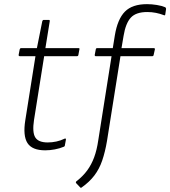

<svg xmlns="http://www.w3.org/2000/svg" viewBox="-20 -714 821 926"><path d="M198 11Q135 11 112.5 -24Q90 -59 102 -134L151 -443H76Q69 -443 70 -450L75 -476Q77 -482 82 -482H158L184 -612Q186 -618 191 -618H215Q221 -618 220 -612L199 -482H358Q365 -482 363 -476L358 -449Q357 -443 351 -443H193L144 -135Q135 -76 150 -51.5Q165 -27 210 -27Q231 -27 252 -31.5Q273 -36 291 -45Q295 -47 296.5 -45.5Q298 -44 298 -41L293 -14Q293 -8 287 -6Q268 2 244.5 6.5Q221 11 198 11Z M566 -482H721Q728 -482 727 -476L721 -449Q720 -443 714 -443H561L496 -34Q487 19 473 60Q459 101 435 132.5Q411 164 374 190Q370 194 366 189L347 169Q344 164 349 160Q380 136 400.5 108Q421 80 434 45Q447 10 454 -38L518 -443H442Q436 -443 437 -450L442 -476Q443 -482 449 -482H524L534 -544Q547 -622 582.5 -658Q618 -694 689 -694Q712 -694 736.5 -690Q761 -686 777 -679Q781 -676 781 -671L777 -644Q776 -638 770 -641Q752 -648 732 -652Q712 -656 690 -656Q636 -656 611 -629Q586 -602 576 -541Z"/></svg>

Font: Sofia Sans Semi Condensed ExtraLight
Style: Italic
Weight: 250
Italic angle: -9°
Version: Version 4.100